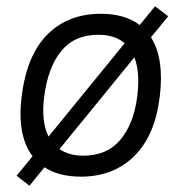

<svg xmlns="http://www.w3.org/2000/svg" viewBox="-20 -554 569 613"><path d="M49 -245Q65 -377 131 -443.5Q197 -510 302 -510Q379 -510 426 -474L475 -534L517 -502L462 -435Q505 -367 490 -245Q475 -121 408.5 -55.5Q342 10 238 10Q168 10 122 -20L74 39L33 7L84 -55Q34 -121 49 -245ZM121 -245Q111 -166 135 -118L378 -416Q347 -443 293 -443Q218 -443 175.5 -391Q133 -339 121 -245ZM246 -57Q322 -57 364.5 -108Q407 -159 418 -245Q428 -323 409 -371L170 -78Q200 -57 246 -57Z"/></svg>

Font: Haskoy
Style: Italic
Weight: 400
Designer: Ertekin Erdin
Foundry: Ertekin Erdin
Version: Version 2.000; ttfautohint (v1.8.4.7-5d5b)